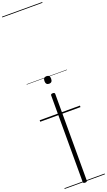

<svg xmlns="http://www.w3.org/2000/svg" viewBox="-408 -1463 1359 2430"><g transform="rotate(-20 271.0 -248.0)"><path d="M271 919Q244 919 244 900V-266Q244 -275 251 -280Q258 -285 271 -285Q299 -285 299 -266V900Q299 910 291.5 914.5Q284 919 271 919ZM271 -413Q249 -413 237.5 -426Q226 -439 226 -464Q226 -490 237.5 -502.5Q249 -515 271 -515Q294 -515 305.5 -502.5Q317 -490 316 -464Q316 -439 304.5 -426Q293 -413 271 -413ZM0 895H542V905H0ZM0 -20H542V0H0ZM0 -505H542V-500H0ZM0 -1415H542V-1405H0Z"/></g></svg>

Font: Playwrite BE WAL Guides
Style: Regular
Weight: 400
Designer: Veronika Burian, José Scaglione
Foundry: TypeTogether
Version: Version 1.003